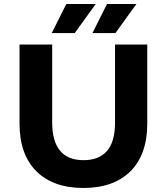

<svg xmlns="http://www.w3.org/2000/svg" viewBox="-20 -921 828 953"><path d="M77 -308V-700H239V-314Q239 -126 395 -126Q471 -126 511 -171.5Q551 -217 551 -314V-700H711V-308Q711 -154 627.5 -71Q544 12 394 12Q244 12 160.5 -71Q77 -154 77 -308ZM309 -901H455L351 -757H237ZM511 -901H657L553 -757H439Z"/></svg>

Font: APTA Sans Regular
Style: Bold Italic
Weight: 700
Version: Version 7.200